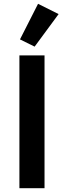

<svg xmlns="http://www.w3.org/2000/svg" viewBox="-20 -989 336 1009"><path d="M162 -744 85 -782 180 -969 288 -915ZM82 -698H214V0H82Z"/></svg>

Font: Plexus Sans SemiBold
Style: Regular
Weight: 600
Version: Version 2.001;PS 002.001;hotconv 1.0.70;makeotf.lib2.5.58329